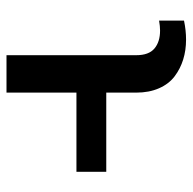

<svg xmlns="http://www.w3.org/2000/svg" viewBox="-21 -572 593 591"><g transform="rotate(90 275.5 -276.5)"><path d="M265.1 0H149.9V-399.4Q149.9 -438 129.4 -455.3Q108.9 -472.7 74.2 -472.7Q61 -472.7 43.5 -469.7V-546.4Q73.2 -552.7 102.1 -552.7Q134.8 -552.7 163.1 -543.9Q191.4 -535.2 214.8 -517.6Q238.3 -500 251.7 -469.5Q265.1 -439 265.1 -399.4V-307.1H508.8V-215.3H265.1Z"/></g></svg>

Font: Interop Med
Style: Regular
Weight: 500
Designer: Rasmus Andersson, Google, Jang Haemin
Foundry: jhaemin
Version: Version 1.007